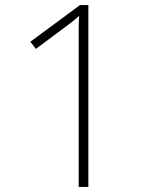

<svg xmlns="http://www.w3.org/2000/svg" viewBox="-20 -734 610 754"><path d="M327 0H289V-550Q289 -593 289 -621.5Q289 -650 291 -672Q278 -660 266 -650.5Q254 -641 235 -627L121 -542L99 -570L294 -714H327Z"/></svg>

Font: Noto Sans Thai ExtraLight
Style: Regular
Weight: 200
Designer: Monotype Design Team
Foundry: Monotype Imaging Inc.
Version: Version 2.001; ttfautohint (v1.8.4.7-5d5b)